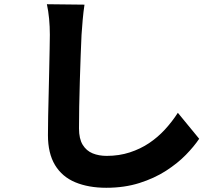

<svg xmlns="http://www.w3.org/2000/svg" viewBox="-20 -819 1040 909"><path d="M380 -797Q375 -764 371.5 -725Q368 -686 366 -654Q364 -615 362 -557.5Q360 -500 358 -437Q356 -374 355 -314.5Q354 -255 354 -211Q354 -162 371.5 -133.5Q389 -105 418.5 -93Q448 -81 485 -81Q544 -81 594.5 -97.5Q645 -114 686 -141.5Q727 -169 761 -206Q795 -243 822 -285L923 -162Q899 -126 860 -86Q821 -46 766 -10.5Q711 25 640 47.5Q569 70 483 70Q399 70 336.5 44Q274 18 240.5 -37.5Q207 -93 207 -179Q207 -218 208 -270Q209 -322 210.5 -378.5Q212 -435 213 -489.5Q214 -544 215 -587.5Q216 -631 216 -654Q216 -693 212.5 -730Q209 -767 202 -799Z"/></svg>

Font: Noto Sans JP ExtraBold
Style: Regular
Weight: 800
Designer: Ryoko NISHIZUKA  (kana, bopomofo & ideographs); Paul D. Hunt (Latin, Greek & Cyrillic); Sandoll Communications , Soo-you
Foundry: Adobe
Version: Version 2.004-H2;hotconv 1.0.118;makeotfexe 2.5.65603